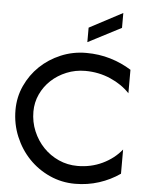

<svg xmlns="http://www.w3.org/2000/svg" viewBox="-63 -1003 798 1067"><g transform="rotate(5 336.5 -469.5)"><path d="M581 -954V-871L396 -775V-856ZM648 -512Q605 -558 539.5 -586.5Q474 -615 399 -615Q344 -615 295 -595Q246 -575 209.5 -541Q173 -507 152 -461.5Q131 -416 131 -365Q131 -307 152.5 -256Q174 -205 210.5 -167Q247 -129 296 -107Q345 -85 401 -85Q476 -85 540 -115.5Q604 -146 646 -198V-63Q593 -26 529.5 -5.5Q466 15 396 15Q321 15 254.5 -15Q188 -45 138.5 -96.5Q89 -148 60 -217.5Q31 -287 31 -365Q31 -437 60 -500.5Q89 -564 138.5 -611.5Q188 -659 254.5 -687Q321 -715 396 -715Q467 -715 530.5 -696Q594 -677 648 -643Z"/></g></svg>

Font: Railway
Style: Regular
Weight: 400
Version: 1.000